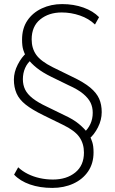

<svg xmlns="http://www.w3.org/2000/svg" viewBox="-20 -732 563 940"><path d="M236 188Q175 188 126.5 171Q78 154 49 123L69 87Q89 106 116 119.5Q143 133 174.5 140Q206 147 239 147Q306 147 348.5 112.5Q391 78 391 15Q391 -29 368.5 -61Q346 -93 288 -121L192 -168Q137 -195 105.5 -220Q74 -245 61 -275Q48 -305 48 -342Q48 -379 67 -416Q86 -453 111 -474L106 -459Q100 -469 94 -487.5Q88 -506 88 -538Q88 -593 114 -631.5Q140 -670 185 -691Q230 -712 284 -712Q341 -712 388.5 -695Q436 -678 465 -648L445 -612Q415 -641 371.5 -656Q328 -671 282 -671Q219 -671 177 -637Q135 -603 135 -539Q135 -495 157.5 -463.5Q180 -432 238 -403L334 -356Q391 -329 422 -303Q453 -277 465.5 -248.5Q478 -220 478 -183Q478 -145 459.5 -108.5Q441 -72 415 -51L420 -65Q425 -56 431.5 -37Q438 -18 438 14Q438 68 411.5 107Q385 146 339 167Q293 188 236 188ZM92 -344Q92 -316 103 -293.5Q114 -271 140 -250.5Q166 -230 211 -209L293 -169Q339 -148 366.5 -125Q394 -102 409 -81L390 -82Q411 -100 422.5 -125Q434 -150 434 -180Q434 -207 423.5 -229Q413 -251 387.5 -272.5Q362 -294 315 -315L233 -355Q188 -377 160 -399.5Q132 -422 117 -443L136 -442Q114 -424 103 -399Q92 -374 92 -344Z"/></svg>

Font: Nunito Sans 10pt ExtraLight
Style: Regular
Weight: 250
Designer: Vernon Adams
Foundry: Vernon Adams
Version: Version 3.101;gftools[0.9.27]